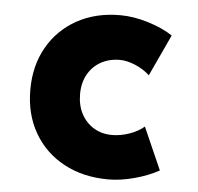

<svg xmlns="http://www.w3.org/2000/svg" viewBox="-44 -580 650 631"><g transform="rotate(5 281.0 -264.5)"><path d="M335.9 5.9Q252.4 5.9 189 -28.3Q125.5 -62.5 90.1 -123.8Q54.7 -185.1 54.7 -265.6Q54.7 -345.2 89.4 -406Q124 -466.8 185.5 -501Q247.1 -535.2 328.1 -535.2Q372.1 -535.2 420.7 -520.3Q469.2 -505.4 502 -483.4L438.5 -346.7Q418 -365.7 390.4 -377.2Q362.8 -388.7 339.8 -388.7Q304.2 -388.7 276.9 -373.3Q249.5 -357.9 234.1 -330.1Q218.8 -302.2 218.8 -265.6Q218.8 -228.5 233.6 -200.4Q248.5 -172.4 274.7 -156.5Q300.8 -140.6 335 -140.6Q363.8 -140.6 393.1 -151.1Q422.4 -161.6 440.4 -177.7L502 -38.1Q466.8 -18.6 421.1 -6.3Q375.5 5.9 335.9 5.9Z"/></g></svg>

Font: Reddit Mono Black
Style: Regular
Weight: 900
Monospace: yes
Designer: Stephen Hutchings
Foundry: Reddit
Version: Version 1.014